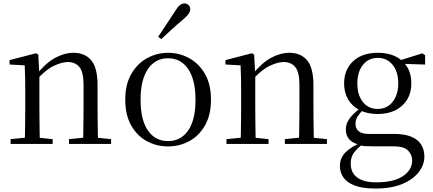

<svg xmlns="http://www.w3.org/2000/svg" viewBox="-20 -838 2524 1118"><path d="M41.7 0V-27.8L150.4 -38.6H182.8L286.7 -27.8V0ZM123.9 0Q125.1 -24.4 125.6 -65.3Q126.1 -106.3 126.6 -150.7Q127.1 -195.1 127.1 -228.5V-289.4Q127.1 -340.8 126.5 -380.8Q125.9 -420.7 123.9 -457.5L35.8 -462.4V-487.9L189.9 -528L202.9 -519.8L209.3 -403.1V-401.7V-228.5Q209.3 -195.1 209.8 -150.7Q210.3 -106.3 210.8 -65.3Q211.3 -24.4 212.3 0ZM381.8 0V-27.8L489.3 -38.6H522.3L626.8 -27.8V0ZM463.5 0Q464.5 -24.4 465 -64.8Q465.5 -105.3 466 -149.7Q466.5 -194.1 466.5 -228.5V-344.3Q466.5 -418.1 442.4 -447.5Q418.3 -476.9 374.6 -476.9Q340.9 -476.9 293.8 -454.8Q246.6 -432.7 192.2 -372.4L183.7 -406H193.8Q248.4 -472.9 302.1 -501.7Q355.9 -530.6 408.5 -530.6Q474 -530.6 511 -487.1Q548 -443.5 548 -342.4V-228.5Q548 -194.1 548.5 -149.7Q549 -105.3 549.6 -64.8Q550.2 -24.4 551.2 0Z M958.5 14.6Q892.2 14.6 835.4 -15.9Q778.6 -46.5 744 -107.4Q709.4 -168.3 709.4 -257.8Q709.4 -347.6 745.1 -408.5Q780.7 -469.3 837.7 -500Q894.7 -530.6 958.5 -530.6Q1023.2 -530.6 1080.2 -500.1Q1137.2 -469.5 1172.9 -408.7Q1208.5 -347.8 1208.5 -257.8Q1208.5 -168 1173.4 -107.2Q1138.3 -46.3 1081.5 -15.8Q1024.7 14.6 958.5 14.6ZM958.5 -16.4Q1033 -16.4 1075.7 -78.2Q1118.4 -140.1 1118.4 -256.6Q1118.4 -373.4 1075.7 -436.1Q1033 -498.8 958.5 -498.8Q884.1 -498.8 841.3 -436.1Q798.5 -373.4 798.5 -256.6Q798.5 -140.1 841.3 -78.2Q884.1 -16.4 958.5 -16.4ZM900.9 -624Q925 -660.9 949.8 -697.4Q974.6 -734 999.3 -772.8Q1014.6 -797.6 1026.9 -807.7Q1039.2 -817.9 1053.9 -817.9Q1066.8 -817.9 1077.2 -809.1Q1087.6 -800.3 1087.6 -783.8Q1087.6 -771.1 1077.8 -756.9Q1068 -742.7 1044.6 -723.1Q1011.8 -695.8 980.8 -667.5Q949.8 -639.2 918.9 -610.1Z M1298.7 0V-27.8L1407.4 -38.6H1439.8L1543.7 -27.8V0ZM1380.9 0Q1382.1 -24.4 1382.6 -65.3Q1383.1 -106.3 1383.6 -150.7Q1384.1 -195.1 1384.1 -228.5V-289.4Q1384.1 -340.8 1383.5 -380.8Q1382.9 -420.7 1380.9 -457.5L1292.8 -462.4V-487.9L1446.9 -528L1459.9 -519.8L1466.3 -403.1V-401.7V-228.5Q1466.3 -195.1 1466.8 -150.7Q1467.3 -106.3 1467.8 -65.3Q1468.3 -24.4 1469.3 0ZM1638.8 0V-27.8L1746.3 -38.6H1779.3L1883.8 -27.8V0ZM1720.5 0Q1721.5 -24.4 1722 -64.8Q1722.5 -105.3 1723 -149.7Q1723.5 -194.1 1723.5 -228.5V-344.3Q1723.5 -418.1 1699.4 -447.5Q1675.3 -476.9 1631.6 -476.9Q1597.9 -476.9 1550.8 -454.8Q1503.6 -432.7 1449.2 -372.4L1440.7 -406H1450.8Q1505.4 -472.9 1559.1 -501.7Q1612.9 -530.6 1665.5 -530.6Q1731 -530.6 1768 -487.1Q1805 -443.5 1805 -342.4V-228.5Q1805 -194.1 1805.5 -149.7Q1806 -105.3 1806.6 -64.8Q1807.2 -24.4 1808.2 0Z M2166.5 259.8Q2091.9 259.8 2046.3 242.6Q2000.7 225.4 1980 195.8Q1959.2 166.2 1959.2 128Q1959.2 81.5 1992.8 48.1Q2026.4 14.6 2091.6 -11.3L2096.8 -2.4Q2058.2 27 2040.2 52.1Q2022.2 77.1 2022.2 113.8Q2022.2 168.1 2060.4 195.9Q2098.7 223.7 2169.5 223.7Q2273.6 223.7 2326.8 187.3Q2379.9 151 2379.9 96.6Q2379.9 63.1 2356.1 38.5Q2332.3 13.9 2268.8 13.9H2146Q2122.9 13.9 2104.9 12.8Q2086.9 11.7 2070.8 6.9V4.5Q1993.7 -15.2 1993.7 -83.9Q1993.7 -115.9 2013.3 -144.9Q2033 -173.9 2078.3 -208.6V-217.6L2101.1 -206.2Q2074.8 -179.2 2062.4 -160.2Q2050.1 -141.1 2050.1 -115.9Q2050.1 -90.3 2068 -74.3Q2085.9 -58.2 2126.7 -58.2H2273.5Q2334.4 -58.2 2373.5 -42.6Q2412.6 -26.9 2431.8 2.8Q2451.1 32.6 2451.1 75Q2451.1 121.1 2418.5 163.8Q2385.9 206.5 2322.7 233.1Q2259.5 259.8 2166.5 259.8ZM2179.4 -174.1Q2118.8 -174.1 2074.8 -196.5Q2030.8 -218.9 2007.3 -258.7Q1983.7 -298.6 1983.7 -351.9Q1983.7 -432.7 2036.5 -481.7Q2089.3 -530.6 2179.6 -530.6Q2226.5 -530.6 2263.4 -517.7Q2300.3 -504.7 2324.1 -480.5L2326.8 -477.8Q2375.1 -432.4 2375.1 -351.9Q2375.1 -298.6 2351.2 -258.7Q2327.2 -218.9 2283.3 -196.5Q2239.5 -174.1 2179.4 -174.1ZM2178.6 -203.7Q2233.5 -203.7 2266.2 -244.9Q2299 -286.1 2299 -352.7Q2299 -420.4 2266.1 -460.7Q2233.3 -501 2180.4 -501Q2125.8 -501 2093.3 -460.2Q2060.8 -419.4 2060.8 -351.9Q2060.8 -285.3 2092.7 -244.5Q2124.6 -203.7 2178.6 -203.7ZM2293.9 -467.3V-483.9H2299.9L2439.1 -527.5L2455.5 -516.5V-462.2Z"/></svg>

Font: Noto Serif SC ExtraLight
Style: Regular
Weight: 200
Designer: Ryoko NISHIZUKA 西塚涼子 (kana & ideographs); Frank Grießhammer (Latin, Greek & Cyrillic); Wenlong ZHANG 张文龙 (bopomofo); San
Foundry: Adobe
Version: Version 2.002-H1;hotconv 1.1.0;makeotfexe 2.6.0